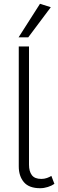

<svg xmlns="http://www.w3.org/2000/svg" viewBox="-20 -985 307 1013"><path d="M192 8Q133 8 106 -24Q79 -56 79 -107V-740H133V-116Q133 -81 148 -61Q163 -41 198 -41Q214 -41 228 -46Q242 -51 251 -57L267 -15Q253 -5 232.5 1.5Q212 8 192 8ZM78 -788 191 -965 248 -947 129 -788Z"/></svg>

Font: Livvic Light
Style: Regular
Weight: 300
Designer: Jacques Le Bailly, Baron von Fonthausen
Version: Version 1.001; ttfautohint (v1.8.2)